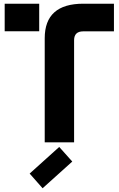

<svg xmlns="http://www.w3.org/2000/svg" viewBox="-20 -757 631 1021"><path d="M294.9 24.4 364.3 102.1 206.5 244.1 137.7 166ZM217.8 0V-553.7Q217.8 -737.3 422.9 -737.3H585.9V-590.3H422.9Q374 -590.3 374 -543V0ZM4.9 -737.3H188.5V-590.8H4.9Z"/></svg>

Font: Newest Shape
Style: Bold
Weight: 700
Designer: Wojciech Kalinowski "wmk69" (wmk69@o2.pl)
Foundry: Wojciech Kalinowski "wmk69" (wmk69@o2.pl)
Version: Version 1.0.0; 2022-02-24